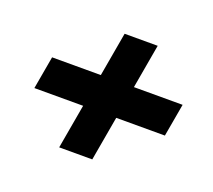

<svg xmlns="http://www.w3.org/2000/svg" viewBox="-87 -632 762 687"><g transform="rotate(20 294.0 -289.0)"><path d="M198 -58 279 -520H405L324 -58ZM42 -227 64 -352H561L539 -227Z"/></g></svg>

Font: DM Sans 28pt Black
Style: Italic
Weight: 900
Italic angle: -10°
Version: Version 4.004;gftools[0.9.30]